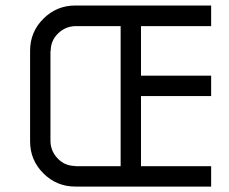

<svg xmlns="http://www.w3.org/2000/svg" viewBox="-20 -687 843 707"><path d="M757.5 0H257.5Q188.3 0 139.6 -48.8Q90.8 -97.5 90.8 -166.7V-500Q90.8 -569.2 139.6 -617.9Q188.3 -666.7 257.5 -666.7H757.5V-590.8H499.2V-408.3H757.5V-333.3H499.2V-75H757.5ZM424.2 -75V-590.8H257.5Q220.8 -590 193.8 -563.8Q166.7 -537.5 166.7 -500H165.8V-166.7Q166.7 -130 192.9 -102.9Q219.2 -75.8 257.5 -75.8V-75Z"/></svg>

Font: 0xA000-Squarish
Style: Squareish
Weight: 400
Version: Version 0.1